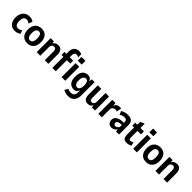

<svg xmlns="http://www.w3.org/2000/svg" viewBox="459 -2689 4826 4826"><g transform="rotate(45 2872.5 -276.0)"><path d="M270 12Q190.5 12 140.5 -23.8Q90.5 -59.5 66.8 -118.5Q43 -177.5 43 -247Q43 -316 69.5 -376Q96 -436 148 -473Q200 -510 277 -510Q320 -510 355 -501Q390 -492 423 -465L382 -359Q367 -381.5 338.2 -393.8Q309.5 -406 284 -406Q175 -406 175 -248Q175 -165 202.2 -127.5Q229.5 -90 284 -90Q320 -90 347.5 -103.8Q375 -117.5 389 -133L427 -44Q413 -29 372 -8.5Q331 12 270 12Z M709 10Q599 10 539 -59Q479 -128 479 -250Q479 -373 541 -441.5Q603 -510 713 -510Q823.5 -510 881.2 -439.2Q939 -368.5 939 -250Q939 -131.5 879.2 -60.8Q819.5 10 709 10ZM711 -90Q806 -90 806 -250Q806 -411 711 -411Q664 -411 638 -373.8Q612 -336.5 612 -250Q612 -164 638 -127Q664 -90 711 -90Z M1038.5 0V-498H1154.5L1157 -432.5Q1176.5 -462.5 1211.5 -486.2Q1246.5 -510 1303.5 -510Q1379.5 -510 1416.5 -462Q1453.5 -414 1453.5 -329V0H1325.5V-318Q1325.5 -359.5 1308 -385.2Q1290.5 -411 1254.5 -411Q1219.5 -411 1193 -385.2Q1166.5 -359.5 1166.5 -318V0Z M1596 0V-393H1529V-498H1596V-575Q1596 -634.5 1612.8 -673.5Q1629.5 -712.5 1656.5 -735Q1683.5 -757.5 1714.8 -766.8Q1746 -776 1775 -776Q1816.5 -776 1836.2 -768.5Q1856 -761 1868 -754V-640.5Q1857 -655 1836 -661.8Q1815 -668.5 1799 -668.5Q1764 -668.5 1740.5 -646.8Q1717 -625 1717 -578V-498H1838V-393H1717V0ZM1925 0V-498H2055V0ZM1920 -579V-712H2060V-579Z M2256.5 86Q2274.5 97 2300.2 106Q2326 115 2360.5 115Q2424.5 115 2456.5 81.8Q2488.5 48.5 2488.5 -24V-102Q2481.5 -76.5 2466.5 -51.5Q2451.5 -26.5 2425.2 -10.2Q2399 6 2358.5 6Q2302 6 2256.2 -19.8Q2210.5 -45.5 2183.5 -101.5Q2156.5 -157.5 2156.5 -248Q2156.5 -340 2183.2 -397.8Q2210 -455.5 2255.2 -482.8Q2300.5 -510 2355.5 -510Q2417 -510 2449.5 -479Q2482 -448 2488.5 -412L2502.5 -498H2600.5V-24Q2600.5 90.5 2542.8 157.2Q2485 224 2372.5 224Q2312 224 2267.5 208.8Q2223 193.5 2200.5 180ZM2383.5 -92Q2427 -92 2451.8 -133.2Q2476.5 -174.5 2476.5 -250Q2476.5 -321.5 2455 -365.2Q2433.5 -409 2387.5 -409Q2362 -409 2338.8 -393.8Q2315.5 -378.5 2300.5 -343.5Q2285.5 -308.5 2285.5 -249Q2285.5 -168 2313.2 -130Q2341 -92 2383.5 -92Z M2861.5 12Q2786 12 2750.2 -36.2Q2714.5 -84.5 2714.5 -169V-498H2839.5V-180Q2839.5 -139 2854.5 -113Q2869.5 -87 2905.5 -87Q2941 -87 2964.8 -113Q2988.5 -139 2988.5 -180V-498H3113.5V0H3000.5L2998 -64.5Q2979.5 -35 2947.8 -11.5Q2916 12 2861.5 12Z M3229.5 0V-498H3342.5L3348.5 -410Q3356.5 -429.5 3373.2 -451.5Q3390 -473.5 3419.8 -488.8Q3449.5 -504 3496.5 -504Q3511 -504 3522 -502Q3533 -500 3542.5 -496L3514.5 -365Q3498.5 -381 3465.5 -381Q3427 -381 3402.5 -365.2Q3378 -349.5 3366.2 -330Q3354.5 -310.5 3354.5 -300V0Z M3703.5 14Q3657.5 14 3627.2 -6.5Q3597 -27 3582.2 -61Q3567.5 -95 3567.5 -136Q3567.5 -159 3579.2 -186.5Q3591 -214 3621 -239Q3651 -264 3705.5 -280Q3760 -296 3845.5 -296V-319Q3845.5 -356 3827.8 -380.5Q3810 -405 3756.5 -405Q3717.5 -405 3680.2 -391.8Q3643 -378.5 3625.5 -359L3585.5 -455Q3615.5 -475.5 3665.8 -492.8Q3716 -510 3777.5 -510Q3851.5 -510 3892.5 -487.5Q3933.5 -465 3950 -423.8Q3966.5 -382.5 3966.5 -327V0H3859.5L3850.5 -71Q3798.5 14 3703.5 14ZM3756.5 -82Q3779 -82 3804.8 -100.2Q3830.5 -118.5 3845.5 -147V-218Q3840.5 -219 3834.8 -219Q3829 -219 3821.5 -219Q3794 -219 3763.8 -212.8Q3733.5 -206.5 3712.5 -191Q3691.5 -175.5 3691.5 -148Q3691.5 -112 3707.5 -97Q3723.5 -82 3756.5 -82Z M4252.5 15Q4168 15 4138.2 -29Q4108.5 -73 4108.5 -162V-393H4043.5V-498H4113.5L4120.5 -603L4229.5 -650V-498H4352.5V-393H4229.5V-165Q4229.5 -121.5 4241.8 -104.8Q4254 -88 4275.5 -88Q4297.5 -88 4322 -99.5Q4346.5 -111 4360.5 -123L4384.5 -22Q4369 -11 4344.2 -2.8Q4319.5 5.5 4294.2 10.2Q4269 15 4252.5 15Z M4465.5 -579V-712H4605.5V-579ZM4470.5 0V-498H4600.5V0Z M4930.5 10Q4820.5 10 4760.5 -59Q4700.5 -128 4700.5 -250Q4700.5 -373 4762.5 -441.5Q4824.5 -510 4934.5 -510Q5045 -510 5102.8 -439.2Q5160.5 -368.5 5160.5 -250Q5160.5 -131.5 5100.8 -60.8Q5041 10 4930.5 10ZM4932.5 -90Q5027.5 -90 5027.5 -250Q5027.5 -411 4932.5 -411Q4885.5 -411 4859.5 -373.8Q4833.5 -336.5 4833.5 -250Q4833.5 -164 4859.5 -127Q4885.5 -90 4932.5 -90Z M5260 0V-498H5376L5378.5 -432.5Q5398 -462.5 5433 -486.2Q5468 -510 5525 -510Q5601 -510 5638 -462Q5675 -414 5675 -329V0H5547V-318Q5547 -359.5 5529.5 -385.2Q5512 -411 5476 -411Q5441 -411 5414.5 -385.2Q5388 -359.5 5388 -318V0Z"/></g></svg>

Font: Alatsi
Style: Regular
Weight: 400
Designer: Spyros Zevelakis, Eben Sorkin
Foundry: www.sorkintype.com
Version: Version 1.008; ttfautohint (v1.8.4.7-5d5b)